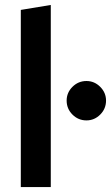

<svg xmlns="http://www.w3.org/2000/svg" viewBox="-20 -755 448 775"><path d="M64 0V-715L185 -735V0ZM249 -349Q249 -381 272.5 -404.5Q296 -428 329 -428Q361 -428 384.5 -404.5Q408 -381 408 -349Q408 -316 384.5 -292.5Q361 -269 329 -269Q296 -269 272.5 -292.5Q249 -316 249 -349Z"/></svg>

Font: Radio Canada Condensed SemiBold
Style: Regular
Weight: 600
Width: 3
Designer: Charles Daoud, Etienne Aubert Bonn, Alexandre Saumier Demers, Jacques Le Bailly
Foundry: Radio-Canada
Version: Version 2.104; ttfautohint (v1.8.4.7-5d5b);gftools[0.9.28.de